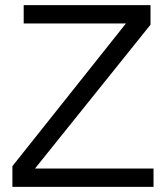

<svg xmlns="http://www.w3.org/2000/svg" viewBox="-20 -728 651 748"><path d="M578.1 0H28.3V-80.6L470.7 -636.7H72.3V-708H566.4V-631.8L116.2 -71.3H578.1Z"/></svg>

Font: Saysettha OT
Style: Regular
Weight: 400
Designer: John M. Durdin and Silvain Dupertuis
Foundry: Lao Script for Windows
Version: Version 2.000